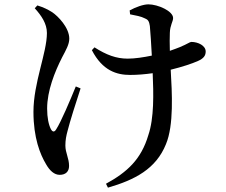

<svg xmlns="http://www.w3.org/2000/svg" viewBox="-20 -793 1040 884"><path d="M140 -755C171 -721 196 -684 196 -641C196 -550 134 -412 134 -278C134 -158 165 -82 192 -37C209 -7 230 12 255 12C282 12 298 -3 298 -29C298 -65 281 -89 281 -123C281 -148 285 -168 291 -190C301 -230 329 -320 351 -386L329 -395C303 -331 261 -232 239 -198C231 -184 222 -184 214 -199C204 -219 197 -251 197 -293C197 -375 232 -462 266 -529C284 -563 299 -589 299 -615C299 -666 247 -719 220 -737C199 -750 181 -759 152 -768ZM579 -727C604 -722 629 -718 648 -708C661 -703 667 -695 670 -673C673 -644 676 -589 679 -537C640 -529 601 -523 568 -523C515 -523 470 -540 415 -575L403 -562C452 -467 518 -448 579 -448C613 -448 648 -451 683 -456C687 -363 690 -250 663 -171C630 -59 565 0 468 53L477 71C601 35 698 -15 744 -129C781 -217 772 -366 766 -472C819 -485 864 -500 891 -512C918 -524 927 -537 927 -556C927 -583 892 -600 861 -600C854 -600 844 -591 808 -576C795 -571 780 -565 762 -559C761 -591 761 -621 762 -642C763 -677 777 -694 777 -710C777 -742 707 -773 663 -773C640 -773 604 -760 577 -745Z"/></svg>

Font: Noto Serif CJK KR SemiBold
Style: Regular
Weight: 600
Designer: Ryoko NISHIZUKA 西塚涼子 (kana & ideographs); Frank Grießhammer (Latin, Greek & Cyrillic); Wenlong ZHANG 张文龙 (bopomofo); San
Foundry: Adobe
Version: Version 2.001;hotconv 1.1.0;makeotfexe 2.6.0